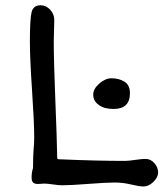

<svg xmlns="http://www.w3.org/2000/svg" viewBox="-20 -689 620 715"><path d="M97.7 -28.8Q97.7 -47.4 103 -63.5Q103 -108.9 105.2 -133.5Q107.4 -158.2 107.4 -176.8Q107.4 -232.9 99.4 -351.8Q91.3 -470.7 91.3 -533.7Q91.3 -618.2 97.7 -643.8Q104 -669.4 131.3 -669.4Q151.4 -669.4 166.7 -653.1Q182.1 -636.7 182.1 -614.7Q182.1 -601.6 181.2 -575.2Q180.2 -548.8 180.2 -536.6Q180.2 -461.4 186 -317.4Q191.9 -173.3 192.9 -106.4Q192.9 -98.1 194.1 -96.9Q195.3 -95.7 205.1 -95.7Q341.8 -89.8 445.8 -89.8Q458 -89.8 482.9 -93.5Q507.8 -97.2 522 -97.2Q541 -97.2 554.9 -81.5Q568.8 -65.9 568.8 -46.4Q568.8 -28.8 551.3 -11.7Q533.7 5.4 514.6 5.4Q498 5.4 468 -2Q438 -9.3 407.7 -9.3Q375.5 -9.3 309.6 -4.2Q243.7 1 210.4 1Q199.7 1 177.5 -2.2Q155.3 -5.4 143.6 -5.4Q142.1 -5.4 133.8 -4.6Q125.5 -3.9 120.6 -3.9Q109.9 -3.9 103.8 -8.8Q97.7 -13.7 97.7 -28.8ZM327.1 -336.4Q327.1 -357.9 349.6 -377.7Q372.1 -397.5 395 -397.5Q423.3 -397.5 443.6 -384.8Q463.9 -372.1 463.9 -341.8Q463.9 -283.2 402.8 -283.2Q386.7 -283.2 370.8 -287.1Q355 -291 341.1 -303.7Q327.1 -316.4 327.1 -336.4Z"/></svg>

Font: Short Stack
Style: Regular
Weight: 400
Designer: James Grieshaber
Foundry: James Grieshaber
Version: Version 1.002